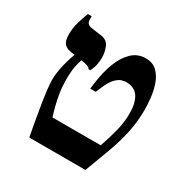

<svg xmlns="http://www.w3.org/2000/svg" viewBox="-141 -719 819 841"><g transform="rotate(30 269.0 -298.5)"><path d="M116 0Q110 -30 103.5 -67.5Q97 -105 90.5 -144Q84 -183 80 -216.5Q76 -250 76 -270Q76 -303 86.5 -347Q97 -391 110 -421L146 -410Q139 -394 134 -368Q129 -342 129 -300Q129 -266 134 -234.5Q139 -203 146 -176Q153 -149 160 -127H404Q421 -176 432.5 -221.5Q444 -267 444 -311Q444 -364 424.5 -393.5Q405 -423 362 -423Q356 -423 342 -419.5Q328 -416 311.5 -399.5Q295 -383 279 -345L268 -319H240L245 -356Q252 -408 269 -453.5Q286 -499 315 -527.5Q344 -556 385 -556Q421 -556 442.5 -535Q464 -514 475 -482Q486 -450 489.5 -417Q493 -384 493 -359Q493 -295 480 -237Q467 -179 445.5 -121.5Q424 -64 400 0ZM191 -389Q187 -397 175 -401Q163 -405 134 -409L86 -416Q64 -419 52 -432.5Q40 -446 40 -479Q40 -511 49 -541.5Q58 -572 68 -597H87V-578Q87 -568 93.5 -561Q100 -554 112 -552L163 -545Q195 -541 206 -515.5Q217 -490 217 -460Q217 -448 214 -429.5Q211 -411 200 -389Z"/></g></svg>

Font: Frank Ruhl Libre Medium
Style: Regular
Weight: 500
Designer: Yanek Iontef
Foundry: Fontef
Version: Version 6.004